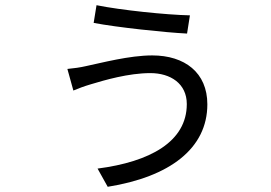

<svg xmlns="http://www.w3.org/2000/svg" viewBox="-20 -657 1040 738"><path d="M698 -257C698 -112 556 -35 355 -9L394 61C632 23 777 -86 777 -256C777 -378 690 -444 565 -444C477 -444 369 -415 311 -403C290 -398 262 -394 239 -392L262 -309C278 -316 305 -326 329 -333C382 -349 474 -376 558 -376C635 -376 698 -336 698 -257ZM351 -637 340 -569C428 -552 616 -532 699 -528L710 -598C618 -600 445 -618 351 -637Z"/></svg>

Font: Noto Sans CJK HK
Style: Regular
Weight: 400
Designer: Ryoko NISHIZUKA 西塚涼子 (kana, bopomofo & ideographs); Paul D. Hunt (Latin, Greek & Cyrillic); Sandoll Communications 산돌커뮤니
Foundry: Adobe
Version: Version 2.004;hotconv 1.0.118;makeotfexe 2.5.65603